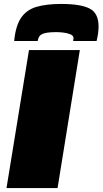

<svg xmlns="http://www.w3.org/2000/svg" viewBox="-20 -954 520 974"><path d="M13 0 127 -700H385L272 0ZM291 -934Q388 -934 434 -911Q480 -888 480 -820Q480 -786 470 -746H351Q353 -757 353 -760Q353 -773 338 -779.5Q323 -786 303 -788.5Q283 -791 268 -791Q224 -791 204.5 -785Q185 -779 179 -768.5Q173 -758 171 -746H52Q59 -822 86.5 -863Q114 -904 164.5 -919Q215 -934 291 -934Z"/></svg>

Font: Georama Extended Black
Style: Italic
Weight: 900
Width: 7
Italic angle: -9°
Designer: Jean-Baptiste Levee
Foundry: Production Type
Version: Version 1.000